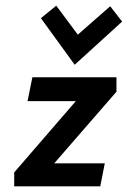

<svg xmlns="http://www.w3.org/2000/svg" viewBox="-20 -656 455 676"><path d="M30 0ZM77 -300H247L30 -49V0H333L349 -81H171L390 -333V-384H94ZM178 -636 124 -592 243 -428 410 -580 368 -634 254 -534Z"/></svg>

Font: Cambay Devanagari
Style: Bold Italic
Weight: 700
Designer: Pooja Saxena
Foundry: Pooja Saxena
Version: Version 1.005;PS 001.005;hotconv 1.0.70;makeotf.lib2.5.58329